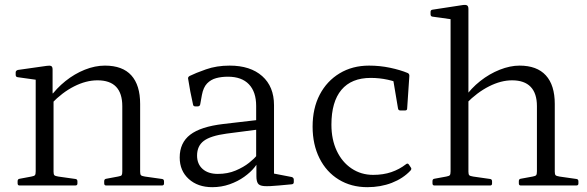

<svg xmlns="http://www.w3.org/2000/svg" viewBox="-20 -769 2435 796"><path d="M487 -329Q487 -382 461.5 -409Q436 -436 384 -436Q337 -436 287.5 -411Q238 -386 194 -340L186 -364Q214 -403 251.5 -433Q289 -463 331.5 -480Q374 -497 415 -497Q488 -497 524.5 -456.5Q561 -416 561 -338V0H487ZM128 0V-319H202V0ZM61 0Q53 0 53 -9V-18Q53 -27 62 -28L110 -37Q122 -39 125 -43Q128 -47 128 -59V-180H202V-57Q202 -46 205.5 -42.5Q209 -39 222 -37L293 -27Q301 -26 301 -17V-8Q301 0 292 0ZM420 0Q412 0 412 -9V-18Q412 -27 421 -28L469 -37Q482 -39 484.5 -43Q487 -47 487 -59V-180H561V-57Q561 -46 564.5 -42.5Q568 -39 581 -37L652 -27Q660 -26 660 -17V-8Q660 0 651 0ZM128 -319V-465L146 -436L53 -449Q45 -450 45 -459V-469Q45 -476 54 -479L174 -496Q187 -498 192.5 -495Q198 -492 198 -481V-385L202 -368V-319Z M860 7Q800 7 762.5 -27Q725 -61 725 -116Q725 -177 768.5 -210.5Q812 -244 906 -255L1052 -272L1050 -232L919 -215Q853 -206 825 -185Q797 -164 797 -124Q797 -89 820 -68.5Q843 -48 883 -48Q924 -48 957 -62Q990 -76 1012.5 -94Q1035 -112 1044 -124L1055 -111Q1051 -95 1035 -75Q1019 -55 992.5 -36Q966 -17 932 -5Q898 7 860 7ZM1042 -330Q1042 -388 1012 -419.5Q982 -451 925 -451Q898 -451 876 -445Q854 -439 838.5 -423Q823 -407 817 -375L810 -336Q808 -328 800 -328H789Q781 -328 780 -337Q774 -363 769 -389.5Q764 -416 760 -442Q758 -449 766 -454Q790 -466 834 -481.5Q878 -497 932 -497Q1018 -497 1067 -453.5Q1116 -410 1116 -333V-162H1042ZM1116 -162V-24L1097 -53L1190 -35Q1198 -32 1198 -24V-14Q1198 -6 1190 -5L1136 0Q1095 4 1075 2.5Q1055 1 1049 -9Q1043 -19 1043 -38V-98L1042 -105V-162Z M1503 7Q1436 7 1384.5 -24.5Q1333 -56 1304.5 -113Q1276 -170 1276 -244Q1276 -320 1305.5 -376.5Q1335 -433 1388 -465Q1441 -497 1510 -497Q1555 -497 1597.5 -488Q1640 -479 1671 -466Q1678 -462 1677 -453L1668 -319Q1668 -311 1659 -311H1640Q1631 -311 1630 -320L1609 -445L1648 -418Q1622 -431 1587.5 -438.5Q1553 -446 1517 -446Q1437 -446 1395.5 -396.5Q1354 -347 1354 -252Q1354 -191 1376 -144Q1398 -97 1437.5 -70.5Q1477 -44 1527 -44Q1569 -44 1602.5 -55.5Q1636 -67 1663 -88Q1670 -94 1675 -87L1683 -75Q1688 -69 1682 -62Q1651 -29 1604.5 -11Q1558 7 1503 7Z M1848 0V-571H1922V0ZM2206 -329Q2206 -382 2180 -409Q2154 -436 2103 -436Q2057 -436 2007.5 -411Q1958 -386 1913 -340L1906 -364Q1933 -403 1971 -433Q2009 -463 2052 -480Q2095 -497 2134 -497Q2206 -497 2243 -456.5Q2280 -416 2280 -338V0H2206ZM1781 0Q1773 0 1773 -9V-18Q1773 -27 1781 -28L1830 -37Q1842 -39 1845 -43Q1848 -47 1848 -59V-180H1922V-57Q1922 -46 1925.5 -42.5Q1929 -39 1942 -37L2012 -27Q2020 -26 2020 -17V-8Q2020 0 2012 0ZM1848 -571V-716L1866 -687L1773 -700Q1765 -701 1765 -710V-720Q1765 -728 1774 -729L1898 -748Q1911 -750 1916.5 -746.5Q1922 -743 1922 -732V-571ZM2139 0Q2131 0 2131 -9V-18Q2131 -27 2139 -28L2188 -37Q2200 -39 2203 -43Q2206 -47 2206 -59V-180H2280V-57Q2280 -46 2283.5 -42.5Q2287 -39 2300 -37L2370 -27Q2378 -26 2378 -17V-8Q2378 0 2369 0Z"/></svg>

Font: Hahmlet Light
Style: Regular
Weight: 300
Designer: Minjoo Ham & Mark Frömberg
Foundry: hypertype
Version: Version 1.002